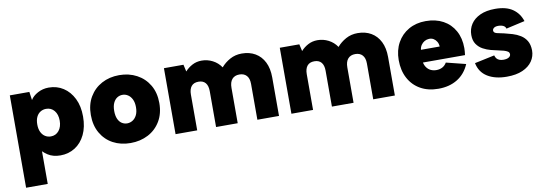

<svg xmlns="http://www.w3.org/2000/svg" viewBox="-54 -870 4085 1433"><g transform="rotate(-10 1988.0 -153.5)"><path d="M190 -78H214V200H50V-500H198L207 -437Q224 -466 262 -486.5Q300 -507 345 -507Q407 -507 455.5 -475.5Q504 -444 532.5 -386.5Q561 -329 561 -250Q561 -171 533 -113Q505 -55 456 -24Q407 7 345 7Q289 7 250 -18.5Q211 -44 190 -78ZM384 -250Q384 -297 360.5 -325.5Q337 -354 299 -354Q275 -354 255.5 -342Q236 -330 225 -307Q214 -284 214 -250Q214 -217 225 -193.5Q236 -170 255.5 -157.5Q275 -145 299 -145Q337 -145 360.5 -174Q384 -203 384 -250Z M877 7Q803 7 745 -24Q687 -55 653.5 -113Q620 -171 620 -250Q620 -329 654 -386.5Q688 -444 746.5 -475.5Q805 -507 879 -507Q953 -507 1012 -475.5Q1071 -444 1105 -386.5Q1139 -329 1139 -250Q1139 -171 1104.5 -113Q1070 -55 1010.5 -24Q951 7 877 7ZM877 -142Q899 -142 918.5 -154Q938 -166 950 -190Q962 -214 962 -250Q962 -286 950 -310Q938 -334 919 -346Q900 -358 879 -358Q856 -358 837.5 -346Q819 -334 808 -310Q797 -286 797 -250Q797 -214 807.5 -190Q818 -166 836.5 -154Q855 -142 877 -142Z M1218 -500H1366L1378 -447Q1401 -473 1433 -490Q1465 -507 1504 -507Q1548 -507 1587 -487Q1626 -467 1651 -430Q1679 -463 1719 -485Q1759 -507 1808 -507Q1867 -507 1910.5 -481.5Q1954 -456 1978 -408Q2002 -360 2002 -292V0H1838V-272Q1838 -313 1818.5 -334.5Q1799 -356 1764 -356Q1728 -356 1708.5 -333.5Q1689 -311 1689 -268V0H1525V-272Q1525 -313 1507 -334.5Q1489 -356 1454 -356Q1418 -356 1400 -334Q1382 -312 1382 -271V0H1218Z M2096 -500H2244L2256 -447Q2279 -473 2311 -490Q2343 -507 2382 -507Q2426 -507 2465 -487Q2504 -467 2529 -430Q2557 -463 2597 -485Q2637 -507 2686 -507Q2745 -507 2788.5 -481.5Q2832 -456 2856 -408Q2880 -360 2880 -292V0H2716V-272Q2716 -313 2696.5 -334.5Q2677 -356 2642 -356Q2606 -356 2586.5 -333.5Q2567 -311 2567 -268V0H2403V-272Q2403 -313 2385 -334.5Q2367 -356 2332 -356Q2296 -356 2278 -334Q2260 -312 2260 -271V0H2096Z M3210 7Q3132 7 3074.5 -25.5Q3017 -58 2985.5 -117Q2954 -176 2954 -255Q2954 -329 2985.5 -386Q3017 -443 3073 -475Q3129 -507 3202 -507Q3278 -507 3334 -476.5Q3390 -446 3421 -390Q3452 -334 3452 -259Q3452 -248 3451 -235Q3450 -222 3448 -206H3129Q3134 -183 3146.5 -166.5Q3159 -150 3177.5 -141.5Q3196 -133 3219 -133Q3245 -133 3265 -144Q3285 -155 3297 -176L3445 -139Q3415 -68 3354.5 -30.5Q3294 7 3210 7ZM3273 -302Q3272 -323 3262.5 -339Q3253 -355 3238 -364Q3223 -373 3204 -372Q3185 -371 3169.5 -362Q3154 -353 3143.5 -337.5Q3133 -322 3131 -302Z M3662 -166Q3666 -151 3674 -141.5Q3682 -132 3695 -127Q3708 -122 3725 -122Q3751 -122 3765.5 -131Q3780 -140 3780 -154Q3780 -168 3768.5 -175.5Q3757 -183 3739 -188Q3721 -193 3701 -197Q3676 -202 3645 -210Q3614 -218 3585.5 -233.5Q3557 -249 3538.5 -276Q3520 -303 3520 -345Q3520 -391 3544 -427.5Q3568 -464 3614.5 -485.5Q3661 -507 3729 -507Q3812 -507 3861 -473Q3910 -439 3929 -379L3787 -347Q3784 -359 3775.5 -365.5Q3767 -372 3755 -375Q3743 -378 3731 -378Q3708 -378 3697 -369.5Q3686 -361 3686 -350Q3686 -341 3692 -335.5Q3698 -330 3708.5 -327Q3719 -324 3733.5 -321.5Q3748 -319 3764 -315Q3794 -308 3825.5 -298.5Q3857 -289 3884.5 -272Q3912 -255 3929 -227Q3946 -199 3947 -154Q3947 -109 3922 -72.5Q3897 -36 3848.5 -14.5Q3800 7 3728 7Q3640 7 3582.5 -28.5Q3525 -64 3511 -134Z"/></g></svg>

Font: Albert Sans Black
Style: Regular
Weight: 900
Designer: Andreas Rasmussen
Foundry: a.Foundry
Version: Version 1.025